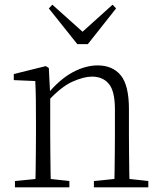

<svg xmlns="http://www.w3.org/2000/svg" viewBox="-20 -802 691 822"><path d="M44 0V-27L154 -38H174L277 -27V0ZM131 0Q132 -24 132.5 -64.5Q133 -105 133.5 -149Q134 -193 134 -226V-281Q134 -333 133.5 -375.5Q133 -418 131 -455L39 -459V-485L176 -519L189 -511L195 -393V-392V-226Q195 -193 195.5 -149Q196 -105 196.5 -64.5Q197 -24 198 0ZM382 0V-27L491 -38H512L615 -27V0ZM469 0Q470 -24 470.5 -64Q471 -104 471.5 -148Q472 -192 472 -226V-334Q472 -412 446 -443Q420 -474 374 -474Q339 -474 290.5 -452.5Q242 -431 184 -368L174 -398H182Q236 -463 291 -492.5Q346 -522 398 -522Q462 -522 497 -479.5Q532 -437 532 -335V-226Q532 -192 532.5 -148Q533 -104 533.5 -64Q534 -24 535 0ZM204 -782 357 -645H310L462 -782L477 -766L356 -613H311L189 -766Z"/></svg>

Font: Noto Serif JP
Style: Regular
Weight: 200
Designer: Ryoko NISHIZUKA 西塚涼子 (kana & ideographs); Frank Grießhammer (Latin, Greek & Cyrillic); Wenlong ZHANG 张文龙 (bopomofo); San
Foundry: Adobe
Version: Version 2.001;hotconv 1.1.0;makeotfexe 2.6.0